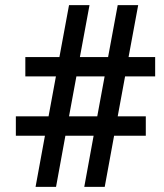

<svg xmlns="http://www.w3.org/2000/svg" viewBox="-20 -731 643 751"><path d="M119.1 0 155.8 -200.2H42V-275.9H169.9L198.7 -432.1H79.1V-507.8H212.4L250 -710.9H330.1L292.5 -507.8H402.8L440.4 -710.9H520.5L482.9 -507.8H586.9V-432.1H469.2L440.4 -275.9H550.3V-200.2H426.3L389.6 0H309.6L346.2 -200.2H235.8L199.2 0ZM250 -275.9H360.4L389.2 -432.1H278.8Z"/></svg>

Font: Vazirmatn UI FD Medium
Style: Regular
Weight: 500
Designer: Saber Rastikerdar
Foundry: Saber Rastikerdar
Version: Version 33.003